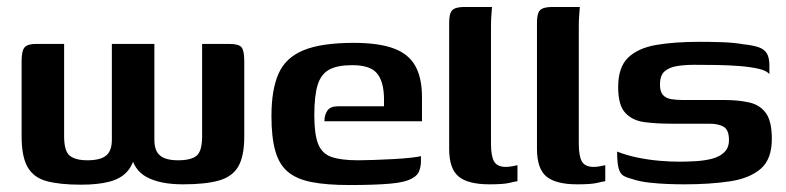

<svg xmlns="http://www.w3.org/2000/svg" viewBox="-20 -525 2257 551"><path d="M212 5Q152 5 114.5 -5Q77 -15 59.5 -45Q42 -75 42 -134V-349Q42 -379 50.5 -389Q59 -399 84 -399H164V-134Q164 -91 180.5 -78Q197 -65 231 -65Q268 -65 284.5 -78.5Q301 -92 301 -124V-399H423V-124Q423 -92 439.5 -78.5Q456 -65 491 -65Q528 -65 544 -78Q560 -91 560 -134V-399H637Q665 -399 673 -389.5Q681 -380 681 -349V-134Q681 -77 664 -47.5Q647 -18 608.5 -7Q570 4 505 4Q440 4 401.5 -16.5Q363 -37 355 -85H369Q362 -51 344 -31.5Q326 -12 293.5 -3.5Q261 5 212 5Z M983 6Q917 6 874 -2.5Q831 -11 806 -32Q781 -53 770 -92Q759 -131 759 -192Q759 -268 779.5 -314Q800 -360 851.5 -381Q903 -402 995 -402Q1067 -402 1110 -386Q1153 -370 1172 -335.5Q1191 -301 1191 -247V-177H911Q911 -195 919.5 -207.5Q928 -220 950 -220H1082V-244Q1081 -292 1061.5 -315Q1042 -338 991 -338Q948 -338 924.5 -325Q901 -312 891.5 -281Q882 -250 882 -194Q882 -140 893 -112Q904 -84 931.5 -74.5Q959 -65 1008 -65Q1026 -65 1053.5 -66Q1081 -67 1109.5 -68.5Q1138 -70 1160 -72.5Q1182 -75 1188 -77V-61Q1188 -49 1183.5 -35.5Q1179 -22 1164 -14Q1145 -2 1100.5 2Q1056 6 983 6Z M1385 4Q1323 4 1296 -18.5Q1269 -41 1269 -98V-458Q1269 -477 1272.5 -487Q1276 -497 1286 -501Q1296 -505 1315 -505H1392Q1392 -502 1390.5 -486Q1389 -470 1389 -449V-113Q1389 -77 1398 -61.5Q1407 -46 1432 -46Q1440 -46 1451 -48Q1462 -50 1465 -51V-5Q1458 -4 1441 0Q1424 4 1385 4Z M1637 4Q1575 4 1548 -18.5Q1521 -41 1521 -98V-458Q1521 -477 1524.5 -487Q1528 -497 1538 -501Q1548 -505 1567 -505H1644Q1644 -502 1642.5 -486Q1641 -470 1641 -449V-113Q1641 -77 1650 -61.5Q1659 -46 1684 -46Q1692 -46 1703 -48Q1714 -50 1717 -51V-5Q1710 -4 1693 0Q1676 4 1637 4Z M1944 4Q1922 4 1895.5 3Q1869 2 1842.5 -1Q1816 -4 1795 -11Q1779 -15 1769.5 -20.5Q1760 -26 1755.5 -41.5Q1751 -57 1751 -90Q1779 -79 1811 -72.5Q1843 -66 1874 -63.5Q1905 -61 1930 -61Q1952 -61 1977 -62.5Q2002 -64 2023.5 -69.5Q2045 -75 2058.5 -88Q2072 -101 2072 -123Q2072 -152 2057 -161Q2042 -170 2016 -170H1907Q1864 -170 1829.5 -174.5Q1795 -179 1774.5 -201Q1754 -223 1754 -275Q1754 -332 1782.5 -359.5Q1811 -387 1863 -396Q1915 -405 1988 -405Q2014 -405 2049.5 -404Q2085 -403 2113 -398Q2141 -395 2157 -389.5Q2173 -384 2180.5 -372Q2188 -360 2188 -337V-312Q2181 -322 2157.5 -327.5Q2134 -333 2102 -335.5Q2070 -338 2035.5 -338.5Q2001 -339 1972 -339Q1946 -339 1923.5 -335.5Q1901 -332 1887.5 -320.5Q1874 -309 1874 -282Q1874 -262 1882.5 -252.5Q1891 -243 1906 -240.5Q1921 -238 1940 -238H2059Q2099 -238 2130 -231Q2161 -224 2178 -200.5Q2195 -177 2195 -126Q2195 -68 2163 -40.5Q2131 -13 2074 -4.5Q2017 4 1944 4Z"/></svg>

Font: Genos Thin SemiBold
Style: Regular
Weight: 600
Version: Version 1.010